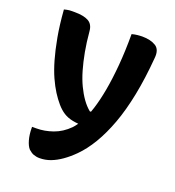

<svg xmlns="http://www.w3.org/2000/svg" viewBox="-135 -651 870 957"><g transform="rotate(20 300.0 -172.5)"><path d="M456 -545Q501 -545 528.5 -528Q556 -511 551 -465Q542 -355 524 -264.5Q506 -174 480 -103.5Q454 -33 422 20.5Q390 74 353 111Q325 139 296.5 159Q268 179 240 189.5Q212 200 182 200Q173 200 165 198.5Q157 197 150 194.5Q143 192 136.5 187.5Q130 183 123 177Q110 163 102 134.5Q94 106 94 70V66H100Q104 66 108.5 66Q113 66 117 66Q160 66 204 50.5Q248 35 285 -2Q303 -21 320.5 -52.5Q338 -84 352.5 -129.5Q367 -175 378 -235.5Q389 -296 395.5 -371.5Q402 -447 402 -538Q410 -540 417.5 -541.5Q425 -543 431.5 -543.5Q438 -544 444 -544.5Q450 -545 456 -545ZM98 -544Q146 -544 171.5 -530Q197 -516 200 -480Q205 -422 214 -373.5Q223 -325 235 -283.5Q247 -242 263 -208.5Q279 -175 297.5 -149Q316 -123 338 -105H371L343 -26H336Q301 -26 274 -31.5Q247 -37 226.5 -50Q206 -63 187 -85Q168 -107 150.5 -134.5Q133 -162 116.5 -198.5Q100 -235 86 -283.5Q72 -332 60.5 -395Q49 -458 43 -538Q51 -540 57.5 -541.5Q64 -543 70.5 -543.5Q77 -544 84 -544Q91 -544 98 -544Z"/></g></svg>

Font: Recursive Monospace Casual
Style: Bold
Weight: 700
Version: Version 1.047